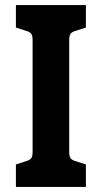

<svg xmlns="http://www.w3.org/2000/svg" viewBox="-20 -740 403 760"><path d="M43 -89 80 -101Q98 -106 103.5 -113.5Q109 -121 109 -139V-581Q109 -599 103.5 -606.5Q98 -614 80 -619L43 -631V-720H320V-631L283 -619Q265 -614 259.5 -606.5Q254 -599 254 -581V-139Q254 -121 259.5 -113.5Q265 -106 283 -101L320 -89V0H43Z"/></svg>

Font: Enriqueta
Style: Bold
Weight: 700
Designer: Viviana Monsalve, Gustavo Ibarra
Foundry: 72Puntos
Version: Version 2.000